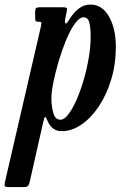

<svg xmlns="http://www.w3.org/2000/svg" viewBox="-85 -550 530 822"><path d="M88.5 -519H181Q198 -519 200.5 -515.8Q203 -512.5 200 -497L195 -474Q190.5 -453.5 195 -450Q199.5 -446.5 210 -464Q228 -494 250.8 -512.2Q273.5 -530.5 302 -530.5Q352.5 -530.5 381.8 -478.8Q411 -427 411 -349.5Q411 -275.5 391.2 -210Q371.5 -144.5 338.2 -94.8Q305 -45 263.8 -16.8Q222.5 11.5 179.5 11.5Q157.5 11.5 143 0.5Q128.5 -10.5 120.5 -28.5Q111.5 -49 108.2 -49.5Q105 -50 99.5 -25L42.5 227.5Q39.5 239.5 35.5 245.2Q31.5 251 16 251H-47Q-62.5 251 -64.5 246.2Q-66.5 241.5 -64 230L89 -431.5Q92 -445 92.2 -451Q92.5 -457 81 -457H77.5Q69 -457 67.2 -461.2Q65.5 -465.5 65.5 -478V-498.5Q65.5 -513 70.2 -516Q75 -519 88.5 -519ZM135 -129Q135 -96.5 143 -67Q151 -37.5 173.5 -37.5Q190.5 -37.5 208.5 -61.5Q226.5 -85.5 243.5 -124.5Q260.5 -163.5 274 -210.5Q287.5 -257.5 295.2 -304Q303 -350.5 303 -389Q303.5 -428.5 297.8 -452.2Q292 -476 273 -476Q255 -476 235.5 -448.8Q216 -421.5 198.2 -378.8Q180.5 -336 166.2 -288Q152 -240 143.5 -197.5Q135 -155 135 -129Z"/></svg>

Font: Besley* Condensed Medium
Style: Italic
Weight: 500
Width: 3
Italic angle: -13°
Designer: Owen Earl
Foundry: indestructible type*
Version: Version 3.000; ttfautohint (v1.8.3)